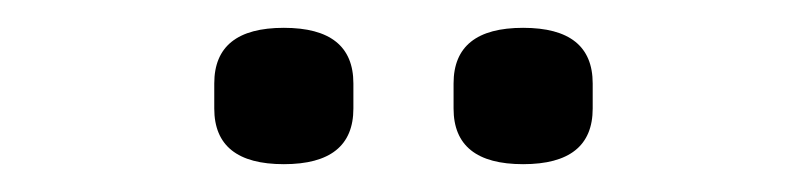

<svg xmlns="http://www.w3.org/2000/svg" viewBox="-20 -738 580 138"><path d="M184 -620Q134 -620 134 -660V-678Q134 -718 184 -718Q234 -718 234 -678V-660Q234 -620 184 -620ZM356 -620Q306 -620 306 -660V-678Q306 -718 356 -718Q406 -718 406 -678V-660Q406 -620 356 -620Z"/></svg>

Font: IBM Plex Sans Cond
Style: Regular
Weight: 400
Width: 3
Designer: Mike Abbink, Paul van der Laan, Pieter van Rosmalen
Foundry: Bold Monday
Version: Version 1.3